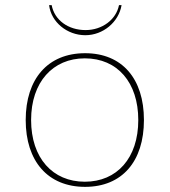

<svg xmlns="http://www.w3.org/2000/svg" viewBox="-20 -717 660 747"><path d="M101 -250C101 -398 186 -490 310 -490C437 -490 518 -396 518 -250C518 -102 435 -10 310 -10C185 -10 101 -102 101 -250ZM80 -250C80 -90 166 10 311 10C455 10 540 -89 540 -250C540 -411 455 -510 311 -510C166 -510 80 -410 80 -250ZM171 -697C179 -631 241 -580 312 -580C381 -580 442 -631 453 -697H443C432 -641 378 -600 313 -600C245 -600 192 -639 181 -697Z"/></svg>

Font: Perun Thin
Style: Regular
Weight: 100
Foundry: Copyright (c) Stefan Peev, Context Ltd, 2016
Version: Version 1.089